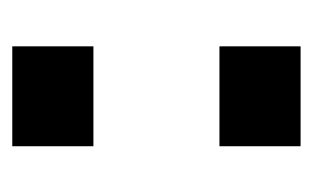

<svg xmlns="http://www.w3.org/2000/svg" viewBox="-116 -382 498 305"><g transform="rotate(-90 132.5 -229.0)"><path d="M211.9 0H53.2V-128.9H211.9ZM211.9 -329.1H53.2V-458H211.9Z"/></g></svg>

Font: LT Superior
Style: Bold
Weight: 400
Designer: Daniel Lyons
Foundry: LyonsType
Version: Version 1.000